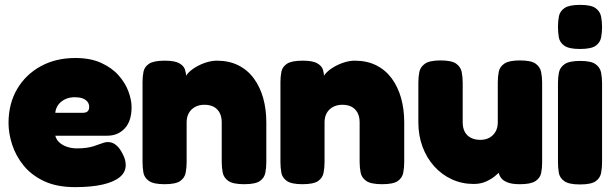

<svg xmlns="http://www.w3.org/2000/svg" viewBox="-20 -748 2526 788"><path d="M288 20Q213 20 161 -4.5Q109 -29 77 -68.5Q45 -108 30 -154Q15 -200 15 -243Q15 -322 50 -382Q85 -442 147 -476Q209 -510 289 -510Q351 -510 395 -490Q439 -470 466.5 -439Q494 -408 507 -373Q520 -338 520 -308Q520 -251 492 -221Q464 -191 420 -191H207Q211 -175 223.5 -163.5Q236 -152 255 -145.5Q274 -139 296 -139Q318 -139 335 -141.5Q352 -144 364.5 -148Q377 -152 387.5 -156Q398 -160 406.5 -162.5Q415 -165 423 -165Q441 -165 456 -153Q471 -141 483 -117Q490 -104 493 -92.5Q496 -81 496 -71Q496 -41 471.5 -21Q447 -1 401 9.5Q355 20 288 20ZM207 -285H319Q333 -285 339.5 -291Q346 -297 346 -309Q346 -322 338.5 -331Q331 -340 318 -344.5Q305 -349 287 -349Q263 -349 245 -339.5Q227 -330 217.5 -315.5Q208 -301 207 -285Z M655 8Q610 8 591 -5.5Q572 -19 568.5 -40Q565 -61 565 -83V-412Q565 -434 569 -454Q573 -474 592 -486.5Q611 -499 656 -499Q697 -499 715.5 -488.5Q734 -478 739 -463Q744 -448 743.5 -435.5Q743 -423 745 -420L737 -414Q736 -429 748.5 -444Q761 -459 781.5 -471.5Q802 -484 825.5 -491.5Q849 -499 870 -499Q920 -499 958 -480Q996 -461 1021.5 -426.5Q1047 -392 1060 -346Q1073 -300 1073 -246V-82Q1073 -60 1069 -39Q1065 -18 1046.5 -5Q1028 8 982 8Q936 8 917 -5.5Q898 -19 894 -40Q890 -61 890 -83V-246Q890 -269 881.5 -285Q873 -301 857.5 -309.5Q842 -318 819 -318Q797 -318 780.5 -309Q764 -300 755 -284Q746 -268 746 -246V-82Q746 -60 742 -39Q738 -18 719.5 -5Q701 8 655 8Z M1221 8Q1176 8 1157 -5.5Q1138 -19 1134.5 -40Q1131 -61 1131 -83V-412Q1131 -434 1135 -454Q1139 -474 1158 -486.5Q1177 -499 1222 -499Q1263 -499 1281.5 -488.5Q1300 -478 1305 -463Q1310 -448 1309.5 -435.5Q1309 -423 1311 -420L1303 -414Q1302 -429 1314.5 -444Q1327 -459 1347.5 -471.5Q1368 -484 1391.5 -491.5Q1415 -499 1436 -499Q1486 -499 1524 -480Q1562 -461 1587.5 -426.5Q1613 -392 1626 -346Q1639 -300 1639 -246V-82Q1639 -60 1635 -39Q1631 -18 1612.5 -5Q1594 8 1548 8Q1502 8 1483 -5.5Q1464 -19 1460 -40Q1456 -61 1456 -83V-246Q1456 -269 1447.5 -285Q1439 -301 1423.5 -309.5Q1408 -318 1385 -318Q1363 -318 1346.5 -309Q1330 -300 1321 -284Q1312 -268 1312 -246V-82Q1312 -60 1308 -39Q1304 -18 1285.5 -5Q1267 8 1221 8Z M1924 7Q1876 7 1834.5 -12Q1793 -31 1762 -65.5Q1731 -100 1714 -146Q1697 -192 1697 -246V-409Q1697 -432 1701 -452.5Q1705 -473 1724 -486.5Q1743 -500 1788 -500Q1834 -500 1852.5 -486.5Q1871 -473 1875 -452Q1879 -431 1879 -408V-246Q1879 -223 1887.5 -207Q1896 -191 1912.5 -182.5Q1929 -174 1951 -174Q1973 -174 1989 -183Q2005 -192 2014 -208Q2023 -224 2023 -246V-410Q2023 -433 2027 -453.5Q2031 -474 2050 -487Q2069 -500 2114 -500Q2160 -500 2178.5 -486.5Q2197 -473 2201 -452Q2205 -431 2205 -409V-80Q2205 -58 2201 -38Q2197 -18 2178 -5Q2159 8 2114 8Q2081 8 2062.5 0.5Q2044 -7 2036 -18.5Q2028 -30 2026.5 -41.5Q2025 -53 2025 -61L2042 -56Q2042 -56 2034 -46.5Q2026 -37 2010.5 -24.5Q1995 -12 1973.5 -2.5Q1952 7 1924 7Z M2360 9Q2315 9 2296 -4.5Q2277 -18 2273.5 -39Q2270 -60 2270 -82V-408Q2270 -430 2274 -450.5Q2278 -471 2297 -484.5Q2316 -498 2361 -498Q2406 -498 2424.5 -484.5Q2443 -471 2447 -450Q2451 -429 2451 -406V-81Q2451 -59 2447 -38Q2443 -17 2424.5 -4Q2406 9 2360 9ZM2360 -547Q2315 -547 2296 -560.5Q2277 -574 2273.5 -595Q2270 -616 2270 -638Q2270 -661 2274 -681.5Q2278 -702 2297 -715Q2316 -728 2361 -728Q2406 -728 2424.5 -714.5Q2443 -701 2447 -680Q2451 -659 2451 -637Q2451 -615 2447 -594Q2443 -573 2424.5 -560Q2406 -547 2360 -547Z"/></svg>

Font: Fredoka Light
Style: Regular
Weight: 300
Designer: Ben Nathan
Foundry: Milena B. Brandão, Ben Nathan
Version: Version 2.001